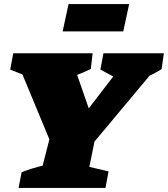

<svg xmlns="http://www.w3.org/2000/svg" viewBox="-20 -921 823 941"><path d="M71 0 86 -77Q112 -87 137.5 -95Q163 -103 189 -109L222 -238L90 -556L30 -580L45 -660H434L425 -583Q393 -567 358 -554L415 -390L535 -546L472 -580L487 -660H783L772 -582Q743 -564 713 -550L443 -227L418 -103L512 -81L497 0ZM287 -767 316 -901H613L584 -767Z"/></svg>

Font: Piazzolla SC Black
Style: Italic
Weight: 900
Italic angle: -11.3°
Designer: Juan Pablo del Peral
Foundry: Huerta Tipografica
Version: Version 1.330